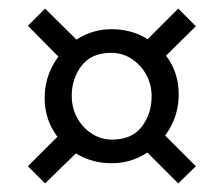

<svg xmlns="http://www.w3.org/2000/svg" viewBox="-20 -485 520 447"><path d="M240 -105Q197 -105 161.5 -125Q126 -145 105 -179.5Q84 -214 84 -257Q84 -300 105 -336.5Q126 -373 161.5 -395Q197 -417 240 -417Q283 -417 318.5 -397Q354 -377 375 -343Q396 -309 396 -265Q396 -222 375 -185.5Q354 -149 318.5 -127Q283 -105 240 -105ZM85 -58 45 -98 129 -182 170 -141ZM395 -58 312 -141 352 -182 436 -98ZM241 -160Q287 -160 310 -190Q333 -220 333 -261Q333 -288 320.5 -311Q308 -334 286.5 -348Q265 -362 239 -362Q193 -362 170 -332Q147 -302 147 -262Q147 -234 159.5 -211Q172 -188 193.5 -174Q215 -160 241 -160ZM128 -341 45 -425 85 -465 169 -382ZM351 -340 311 -381 395 -465 436 -424Z"/></svg>

Font: Yrsa
Style: Regular
Weight: 400
Designer: Anna Giedrys (Yrsa+Rasa design), David Brezina (Yrsa art-direction, Rasa art-direction, design)
Foundry: Rosetta Type Foundry
Version: Version 2.004